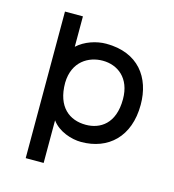

<svg xmlns="http://www.w3.org/2000/svg" viewBox="-92 -666 674 744"><g transform="rotate(15 245.0 -294.0)"><path d="M150 0V-171C177 -133 230 -116 269 -116C377 -116 455 -186 455 -315C455 -424 394 -509 265 -509C226 -509 180 -494 150 -466V-588H78V0ZM150 -322C152 -408 213 -442 269 -442C329 -442 383 -403 383 -318C383 -219 326 -185 269 -185C204 -185 150 -224 150 -322Z"/></g></svg>

Font: Advent Pro
Style: Medium
Weight: 500
Designer: Andreas Kalpakidis
Foundry: Andreas Kalpakidis
Version: Version 2.002 2008